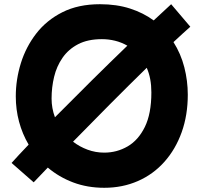

<svg xmlns="http://www.w3.org/2000/svg" viewBox="-20 -825 935 912"><path d="M140 41 35 -51Q51 -69 71.5 -91Q92 -113 116 -138Q86 -189 70.5 -247Q55 -305 55 -367Q55 -447 79 -524.5Q103 -602 152 -665.5Q201 -729 276.5 -767Q352 -805 455 -805Q534 -805 597.5 -784.5Q661 -764 710 -728Q762 -777 793 -805L884 -698Q850 -668 804 -625Q839 -570 855.5 -505.5Q872 -441 872 -375Q872 -278 843 -197Q814 -116 761 -56.5Q708 3 635 35Q562 67 475 67Q395 67 327.5 41.5Q260 16 207 -29Q169 11 140 41ZM225 -357Q225 -311 241 -268Q323 -351 413.5 -440.5Q504 -530 585 -608Q557 -624 526.5 -631.5Q496 -639 464 -639Q397 -639 351 -615Q305 -591 277 -550.5Q249 -510 237 -460Q225 -410 225 -357ZM475 -100Q535 -100 586 -129.5Q637 -159 668 -222Q699 -285 699 -386Q699 -420 693.5 -449Q688 -478 677 -503Q592 -420 500 -327.5Q408 -235 327 -152Q358 -128 396 -114Q434 -100 475 -100Z"/></svg>

Font: Mochiy Pop P One
Style: Regular
Weight: 400
Designer: FONTDASU
Foundry: FONTDASU / Google Inc. / Adobe
Version: Version 2.000